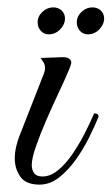

<svg xmlns="http://www.w3.org/2000/svg" viewBox="-20 -500 302 520"><path d="M218 -407Q205 -407 196.5 -416.5Q188 -426 188 -439Q188 -456 201 -468Q214 -480 230 -480Q244 -480 253 -471.5Q262 -463 262 -450Q262 -434 249 -420.5Q236 -407 218 -407ZM112 -407Q99 -407 90.5 -416.5Q82 -426 82 -439Q82 -456 95 -468Q108 -480 124 -480Q138 -480 147 -471.5Q156 -463 156 -450Q156 -434 143 -420.5Q130 -407 112 -407ZM87 0Q50 0 35 -21.5Q20 -43 20 -71Q20 -86 23.5 -101.5Q27 -117 32 -130L99 -301Q102 -309 102 -315Q102 -325 97 -332.5Q92 -340 90 -343L145 -345Q160 -346 166.5 -341.5Q173 -337 173 -331Q173 -325 166 -309Q156 -285 139 -249Q122 -213 105.5 -175Q89 -137 77.5 -104Q66 -71 66 -53Q66 -40 72.5 -31Q79 -22 95 -22Q116 -22 136.5 -38.5Q157 -55 175 -81Q193 -107 208.5 -137Q224 -167 235 -193Q247 -193 247 -184Q237 -159 221 -127Q205 -95 184.5 -66.5Q164 -38 139.5 -19Q115 0 87 0Z"/></svg>

Font: Great Vibes
Style: Regular
Weight: 400
Designer: Robert E. Leuschke, Viktoriya Grabowska, Viviana Monsalve, Eben Sorkin
Foundry: Robert E. Leuschke
Version: Version 1.103; ttfautohint (v1.8.4.7-5d5b)